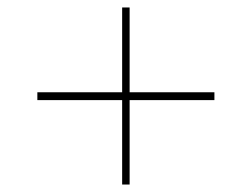

<svg xmlns="http://www.w3.org/2000/svg" viewBox="-20 -494 674 514"><path d="M80 -226V-247H307V-474H327V-247H554V-226H327V0H307V-226Z"/></svg>

Font: Elsie
Style: Regular
Weight: 400
Designer: Alejandro Inler
Foundry: Alejandro Inler
Version: 1.002